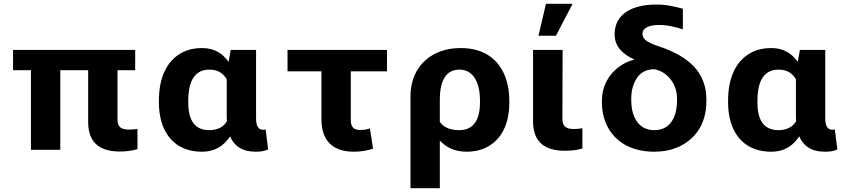

<svg xmlns="http://www.w3.org/2000/svg" viewBox="-20 -792 4498 1015"><path d="M613.3 9C650.6 9 679.3 4.3 706.8 -4V-111C694.7 -107.9 678.4 -107 661.7 -107C617.7 -107 601.2 -121.8 601.2 -162V-421H694.7V-528H49V-421H143.6V0H298.7V-421H446.1V-147C446.1 -43.9 500.9 9 613.3 9Z M1047.7 -538C1010.3 -538 977.5 -531.2 949.2 -517.5C861.8 -475.2 820 -382.1 820 -260V-250C820 -212 824.8 -177.2 834.3 -145.5C860.4 -58.9 927.4 10 1046.6 10C1122.3 10 1165.9 -25.5 1196.2 -71C1217.4 -21.6 1259.1 10 1330.4 10C1358.8 10 1376.6 7.5 1397.5 -2L1384.3 -108C1380.9 -106.5 1377.6 -106 1372.2 -106C1338 -106 1333.7 -138.2 1333.7 -171V-528H1199.5L1188.5 -465C1158.6 -506.3 1118 -538 1047.7 -538ZM1178.6 -373V-171C1178.6 -164.3 1179.7 -157.7 1179.7 -151C1161.7 -122.1 1133.2 -104 1085.1 -104C999.5 -104 975.1 -171.6 975.1 -250V-260C975.1 -341.5 997.2 -424 1086.2 -424C1134.7 -424 1160.9 -402.7 1178.6 -373Z M1850.9 10C1892.2 10 1921.5 3.3 1952.1 -6L1935.6 -113C1917.3 -107.4 1907.1 -105 1882.8 -105C1845.3 -105 1834.4 -125.4 1834.4 -160V-415H2025.8V-528H1500V-415H1679.3V-162C1679.3 -52 1735 10 1850.9 10Z M2448.1 10C2484 10 2516.1 3.5 2544.3 -9.5C2629.3 -48.6 2672.5 -133.9 2672.5 -250V-260C2672.5 -300.7 2667 -338 2656 -372C2625 -467.8 2550 -538 2415.1 -538C2374 -538 2337.2 -531.7 2304.6 -519C2211.6 -482.9 2150 -401.1 2150 -282V203H2305.1V-49C2337.7 -14.4 2380.4 10 2448.1 10ZM2407.4 -104C2357.5 -104 2324.2 -120 2305.1 -148V-270C2305.1 -343.6 2326.9 -424 2407.4 -424C2427.2 -424 2444.1 -419.7 2458 -411C2501.5 -383.9 2517.4 -327.1 2517.4 -260V-250C2517.4 -172 2492.6 -104 2407.4 -104Z M2965.2 5C3002.5 5 3031.2 1.3 3058.7 -7V-114L3039.4 -111.5C3031.8 -110.5 3023.1 -110 3013.6 -110C2970.6 -110 2953.1 -125.2 2953.1 -165L2954.2 -528H2798V-150C2798 -47.4 2853.3 5 2965.2 5ZM2866.2 -772 2826.6 -603H2919L3007 -772Z M3463.4 -660C3511.6 -660 3553.7 -648 3589.9 -637V-746C3545 -757.3 3506.3 -768 3449.1 -768C3325.8 -768 3229.1 -721.3 3229.1 -610C3229.1 -542.6 3277.1 -503.2 3330.3 -479L3331.4 -476C3308.7 -470.7 3287 -461.5 3266.5 -448.5C3208.6 -411.8 3162 -346.9 3162 -259V-249C3162 -212.3 3168.2 -178.2 3180.7 -146.5C3216.9 -54.6 3302.8 10 3439.2 10C3482.5 10 3521.1 3.2 3555.2 -10.5C3651 -48.9 3714.2 -132.4 3714.2 -256V-266C3714.2 -334.7 3692.9 -392 3650.4 -438C3607.9 -484 3545.2 -520.3 3462.3 -547C3444 -553 3429.1 -558.8 3417.8 -564.5C3397.2 -574.7 3376.5 -588 3376.5 -613C3376.5 -648.2 3419.8 -660 3463.4 -660ZM3317.1 -262V-272C3317.1 -292.7 3319.7 -312.2 3324.8 -330.5C3338.9 -380.8 3370.7 -426 3439.2 -426C3457.5 -422.7 3474.2 -416 3489.3 -406C3528.5 -379.9 3559.1 -332 3559.1 -272V-262C3559.1 -180.8 3528.2 -104 3439.2 -104C3417.9 -104 3399.6 -108.2 3384.2 -116.5C3338.2 -141.4 3317.1 -195.5 3317.1 -262Z M4056.7 -538C4019.3 -538 3986.5 -531.2 3958.2 -517.5C3870.8 -475.2 3829 -382.1 3829 -260V-250C3829 -212 3833.8 -177.2 3843.3 -145.5C3869.4 -58.9 3936.4 10 4055.6 10C4131.3 10 4174.9 -25.5 4205.2 -71C4226.4 -21.6 4268.1 10 4339.4 10C4367.8 10 4385.6 7.5 4406.5 -2L4393.3 -108C4389.9 -106.5 4386.6 -106 4381.2 -106C4347 -106 4342.7 -138.2 4342.7 -171V-528H4208.5L4197.5 -465C4167.6 -506.3 4127 -538 4056.7 -538ZM4187.6 -373V-171C4187.6 -164.3 4188.7 -157.7 4188.7 -151C4170.7 -122.1 4142.2 -104 4094.1 -104C4008.5 -104 3984.1 -171.6 3984.1 -250V-260C3984.1 -341.5 4006.2 -424 4095.2 -424C4143.7 -424 4169.9 -402.7 4187.6 -373Z"/></svg>

Font: Asimov
Style: Wid
Weight: 500
Designer: Google
Version: Version 2.000980; 2014